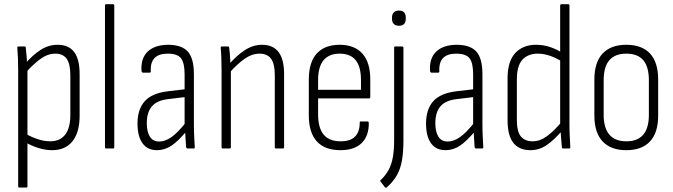

<svg xmlns="http://www.w3.org/2000/svg" viewBox="-20 -703 3188 909"><path d="M227 8Q196 8 163 -2Q130 -12 101 -29V-70Q129 -54 159 -44Q189 -34 218 -34Q264 -34 288.5 -65.5Q313 -97 313 -158V-347Q313 -401 295.5 -425Q278 -449 242 -449Q206 -449 171.5 -424Q137 -399 98 -355L97 -399Q135 -443 172.5 -467Q210 -491 253 -491Q305 -491 331 -457Q357 -423 357 -351V-156Q357 -76 323 -34Q289 8 227 8ZM71 185Q66 185 66 179V-371Q66 -400 65 -426.5Q64 -453 62 -476Q61 -483 67 -483H96Q102 -483 102 -477Q104 -459 106 -436.5Q108 -414 108 -398L110 -379V179Q110 185 104 185Z M482 0Q477 0 477 -6V-677Q477 -683 482 -683H515Q521 -683 521 -677V-6Q521 0 515 0Z M867 0Q863 0 861 -7Q860 -28 858 -54Q856 -80 856 -100L854 -110V-351Q854 -405 837 -427Q820 -449 774 -449Q689 -449 694 -365Q694 -359 688 -359H657Q651 -359 650 -368Q646 -426 678.5 -458Q711 -490 775 -491Q840 -491 869 -459Q898 -427 898 -352V-115Q898 -82 899.5 -55Q901 -28 902 -7Q903 0 897 0ZM723 8Q678 8 654.5 -25Q631 -58 631 -118Q631 -185 665 -223.5Q699 -262 776 -271L861 -281V-244L778 -234Q723 -228 699 -199.5Q675 -171 675 -120Q675 -79 689.5 -56Q704 -33 734 -33Q762 -33 792 -54Q822 -75 863 -127L864 -83Q822 -33 790.5 -12.5Q759 8 723 8Z M1286 0Q1281 0 1281 -6V-348Q1281 -400 1263.5 -424.5Q1246 -449 1209 -449Q1173 -449 1138 -424.5Q1103 -400 1065 -357L1064 -398Q1102 -442 1140.5 -466.5Q1179 -491 1221 -491Q1272 -491 1298.5 -457Q1325 -423 1325 -351V-6Q1325 0 1319 0ZM1034 0Q1029 0 1029 -6V-367Q1029 -399 1028 -427Q1027 -455 1025 -475Q1024 -483 1030 -483H1059Q1065 -483 1065 -477Q1068 -457 1069.5 -428Q1071 -399 1072 -381L1073 -372V-6Q1073 0 1067 0Z M1592 8Q1518 8 1480 -33.5Q1442 -75 1442 -158V-325Q1442 -409 1480 -450Q1518 -491 1588 -491Q1658 -491 1695.5 -449.5Q1733 -408 1733 -327V-244Q1733 -237 1728 -237H1486V-163Q1486 -97 1512.5 -65.5Q1539 -34 1593 -34Q1639 -34 1661 -56.5Q1683 -79 1683 -121Q1683 -128 1688 -128H1721Q1725 -128 1726 -122Q1727 -60 1692.5 -26Q1658 8 1592 8ZM1486 -278H1689V-324Q1689 -387 1664 -418Q1639 -449 1588 -449Q1538 -449 1512 -418Q1486 -387 1486 -324Z M1810 185Q1805 187 1802 183L1782 157Q1778 152 1783 149Q1806 127 1820 101Q1834 75 1840 41Q1846 7 1846 -40V-477Q1846 -483 1851 -483H1884Q1890 -483 1890 -477V-37Q1890 16 1883 56.5Q1876 97 1858.5 127.5Q1841 158 1810 185ZM1869 -581Q1853 -581 1844.5 -589.5Q1836 -598 1836 -613V-621Q1836 -636 1844.5 -644.5Q1853 -653 1869 -653Q1885 -653 1893 -644.5Q1901 -636 1901 -621V-613Q1901 -598 1893 -589.5Q1885 -581 1869 -581Z M2233 0Q2229 0 2227 -7Q2226 -28 2224 -54Q2222 -80 2222 -100L2220 -110V-351Q2220 -405 2203 -427Q2186 -449 2140 -449Q2055 -449 2060 -365Q2060 -359 2054 -359H2023Q2017 -359 2016 -368Q2012 -426 2044.5 -458Q2077 -490 2141 -491Q2206 -491 2235 -459Q2264 -427 2264 -352V-115Q2264 -82 2265.5 -55Q2267 -28 2268 -7Q2269 0 2263 0ZM2089 8Q2044 8 2020.5 -25Q1997 -58 1997 -118Q1997 -185 2031 -223.5Q2065 -262 2142 -271L2227 -281V-244L2144 -234Q2089 -228 2065 -199.5Q2041 -171 2041 -120Q2041 -79 2055.5 -56Q2070 -33 2100 -33Q2128 -33 2158 -54Q2188 -75 2229 -127L2230 -83Q2188 -33 2156.5 -12.5Q2125 8 2089 8Z M2491 8Q2438 8 2410.5 -26.5Q2383 -61 2383 -135V-331Q2383 -413 2419.5 -452Q2456 -491 2518 -491Q2552 -491 2583.5 -480.5Q2615 -470 2642 -453L2643 -410Q2611 -430 2582 -439.5Q2553 -449 2526 -449Q2480 -449 2453.5 -420.5Q2427 -392 2427 -326V-135Q2427 -80 2446 -57Q2465 -34 2502 -34Q2537 -34 2570.5 -59Q2604 -84 2641 -128V-84Q2603 -40 2568 -16Q2533 8 2491 8ZM2646 0Q2640 0 2640 -7Q2638 -29 2636 -55Q2634 -81 2634 -98L2632 -110V-677Q2632 -683 2638 -683H2670Q2676 -683 2676 -677V-114Q2676 -83 2677.5 -55.5Q2679 -28 2680 -8Q2681 0 2675 0Z M2945 8Q2872 8 2833 -33.5Q2794 -75 2794 -156V-326Q2794 -408 2833 -449.5Q2872 -491 2945 -491Q3019 -491 3057.5 -449.5Q3096 -408 3096 -326V-156Q3096 -75 3057.5 -33.5Q3019 8 2945 8ZM2945 -34Q2999 -34 3025.5 -65.5Q3052 -97 3052 -159V-323Q3052 -387 3025.5 -418Q2999 -449 2945 -449Q2892 -449 2865 -418Q2838 -387 2838 -323V-159Q2838 -97 2865 -65.5Q2892 -34 2945 -34Z"/></svg>

Font: Sofia Sans Condensed Light
Style: Regular
Weight: 300
Designer: Botio Nikoltchev, Ani Petrova
Foundry: lettersoup
Version: Version 4.101